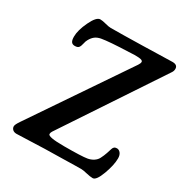

<svg xmlns="http://www.w3.org/2000/svg" viewBox="-167 -839 934 977"><g transform="rotate(30 300.0 -350.5)"><path d="M227.5 2Q207.5 2 147 4.9Q86.4 7.8 64.5 7.8Q49.8 7.8 41.5 0Q33.2 -7.8 33.2 -19Q33.2 -29.8 51.3 -55.7L424.8 -606.4Q433.1 -618.7 433.1 -627.4Q433.1 -637.2 410.4 -639.4Q387.7 -641.6 351.6 -638.7Q238.8 -634.8 194.8 -627Q174.3 -623 161.4 -613Q148.4 -603 138.7 -585Q133.3 -576.2 129.9 -559.8Q126.5 -543.5 120.1 -535.6Q113.8 -527.8 97.2 -527.8Q83 -527.8 76.7 -537.1Q70.3 -546.4 70.3 -566.9Q70.3 -605 95.5 -657.5Q120.6 -710 143.1 -710Q156.7 -710 177.5 -704.3Q198.2 -698.7 210 -698.7Q268.1 -698.7 398.9 -701.7Q417.5 -701.7 481.9 -703.9Q546.4 -706.1 569.3 -706.1Q599.6 -706.1 599.6 -682.1Q599.6 -670.4 592.8 -660.2L215.8 -92.3Q210.4 -84 210.4 -75.7Q210.4 -58.6 304.7 -58.6Q409.7 -58.6 440.4 -64Q459.5 -67.4 474.6 -77.4Q489.7 -87.4 496.6 -101.6Q505.9 -119.6 512.2 -138.4Q518.6 -157.2 520.8 -165.3Q522.9 -173.3 528.3 -178.7Q533.7 -184.1 544.4 -184.1Q556.6 -184.1 565.7 -172.9Q574.7 -161.6 574.7 -142.1Q574.7 -103 554 -46.9Q533.2 9.3 512.7 9.3Q498 9.3 474.6 3.7Q451.2 -2 439.5 -2Q420.4 -2 399.7 -1.5Q378.9 -1 330.6 0Q282.2 1 227.5 2Z"/></g></svg>

Font: Cooper* Medium
Style: Italic
Weight: 500
Italic angle: -7°
Designer: Owen Earl
Foundry: indestructible type*
Version: Version 0.001